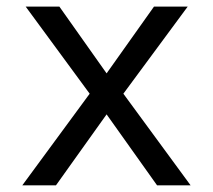

<svg xmlns="http://www.w3.org/2000/svg" viewBox="-20 -556 640 576"><path d="M249 -274.9 57.1 -536.1H158.2L299.8 -335.9L441.9 -536.1H543L350.1 -274.9L551.8 0H451.2L299.8 -212.9L147.9 0H46.9Z"/></svg>

Font: Droid Sans Mono
Style: Regular
Weight: 400
Monospace: yes
Version: Version 1.00 build 112